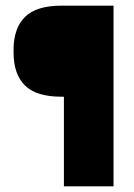

<svg xmlns="http://www.w3.org/2000/svg" viewBox="-20 -659 474 679"><path d="M197 -317Q108 -317 68 -357Q28 -397 28 -473V-483Q28 -559 68.2 -599Q108.5 -639 197.5 -639H247.5V-317ZM381.5 0H206V-639H381.5Z"/></svg>

Font: Anek Bangla Medium ExtraBold
Style: Regular
Weight: 800
Version: Version 1.003